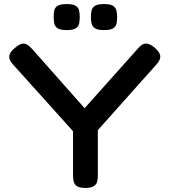

<svg xmlns="http://www.w3.org/2000/svg" viewBox="-20 -913 833 944"><path d="M740 -679Q766 -657 768 -638Q770 -619 750 -597L461 -273V-50Q461 -33 457.5 -19.5Q454 -6 441 2.5Q428 11 400 11Q371 11 358.5 2.5Q346 -6 342.5 -20Q339 -34 339 -52V-268L43 -597Q23 -619 25.5 -638Q28 -657 54 -678Q73 -694 86.5 -697.5Q100 -701 112.5 -694Q125 -687 139 -671L396 -381L655 -671Q669 -688 681.5 -694.5Q694 -701 707.5 -697.5Q721 -694 740 -679ZM491 -765Q459 -765 446 -774.5Q433 -784 430 -799Q427 -814 427 -830Q427 -846 430 -860.5Q433 -875 446.5 -884Q460 -893 492 -893Q524 -893 537 -883.5Q550 -874 553 -859Q556 -844 556 -829Q556 -814 553.5 -799Q551 -784 537.5 -774.5Q524 -765 491 -765ZM308 -765Q276 -765 262.5 -774.5Q249 -784 246.5 -799Q244 -814 244 -830Q244 -846 246.5 -860.5Q249 -875 262.5 -884Q276 -893 308 -893Q340 -893 353.5 -883.5Q367 -874 369.5 -859Q372 -844 372 -829Q372 -814 369.5 -799Q367 -784 353.5 -774.5Q340 -765 308 -765Z"/></svg>

Font: Fredoka SemiExpanded Medium
Style: Regular
Weight: 500
Width: 6
Designer: Ben Nathan
Foundry: Milena B. Brandão, Ben Nathan
Version: Version 2.001